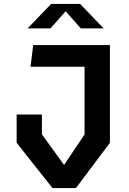

<svg xmlns="http://www.w3.org/2000/svg" viewBox="-20 -960 660 980"><path d="M248 0H367.5L541 -231V-730H149.5L136 -619.5H411.5V-273.5L307 -118L194 -274V-375.5H65V-231ZM121 -815H237.5L315 -902.5L392.5 -815H509L389 -940H241Z"/></svg>

Font: Monaspace Krypton SemiBold
Style: Regular
Weight: 600
Designer: Riley Cran & the Lettermatic Team
Foundry: Lettermatic
Version: Version 1.200 (Monaspace Krypton)